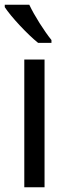

<svg xmlns="http://www.w3.org/2000/svg" viewBox="-24 -786 285 806"><path d="M99 -766H-4V-756C21 -717 92 -641 136 -606H192V-618C162 -655 120 -721 99 -766ZM163 0V-536H78V0Z"/></svg>

Font: Noto Sans Devanagari UI SemiCondensed
Style: Regular
Weight: 400
Width: 4
Designer: Jelle Bosma - Monotype Design Team
Foundry: Monotype Imaging Inc.
Version: Version 2.004